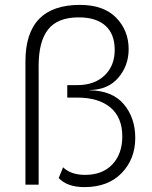

<svg xmlns="http://www.w3.org/2000/svg" viewBox="-20 -755 622 785"><path d="M347 -386Q440 -384 486.5 -328.5Q533 -273 533 -191Q533 -105 477.5 -47.5Q422 10 325 10Q255 10 220 -27L238 -71Q270 -40 328 -40Q399 -40 439.5 -83Q480 -126 480 -197Q480 -275 431.5 -315.5Q383 -356 296 -356H255V-407H296Q366 -407 407.5 -446.5Q449 -486 449 -551Q449 -616 411 -650Q373 -684 302 -684Q216 -684 177 -635Q138 -586 138 -486V0H84V-504Q84 -735 307 -735Q404 -735 455 -682.5Q506 -630 506 -554Q506 -487 464 -437.5Q422 -388 347 -387Z"/></svg>

Font: Human Sans Light
Style: Regular
Weight: 300
Designer: Tim Radville
Foundry: Continuum
Version: Version 1.000;FEAKit 1.0